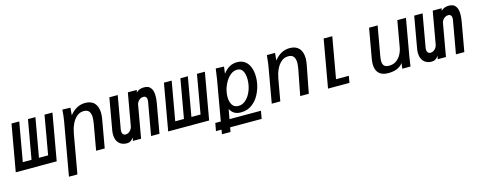

<svg xmlns="http://www.w3.org/2000/svg" viewBox="-32 -1275 5464 2190"><g transform="rotate(-15 2700.0 -180.0)"><path d="M493 0H9.5L106.5 -550H198L117 -91H220L301 -550H389L308 -91H416L496.5 -550H590Z M708 -553.5 802.5 -550 795 -462Q832 -510 878.5 -534.8Q925 -559.5 977 -559.5Q1050 -559.5 1087.5 -517Q1125 -474.5 1125 -398Q1125 -369.5 1118.5 -330.5L1060 0H958.5L1011 -298Q1019.5 -349 1019.5 -376Q1019.5 -422 1000.8 -448Q982 -474 937.5 -474Q889.5 -474 853.5 -442Q817.5 -410 795.5 -360.8Q773.5 -311.5 764 -257L682.5 205.5H582.5L692.5 -417.5Q698.5 -451 701.5 -479.5Q704.5 -508 708 -553.5Z M1192 -129.5Q1192 -152.5 1196.5 -178.5L1262 -550H1361L1292.5 -160.5Q1291 -151 1291 -142Q1291 -118.5 1302.5 -105.5Q1314 -92.5 1333.5 -92.5Q1361.5 -92.5 1384.5 -114.5Q1407.5 -136.5 1413.5 -169.5L1480.5 -550H1586L1579 -520Q1612.5 -557.5 1671 -557.5Q1695 -557.5 1717.2 -549.8Q1739.5 -542 1757.5 -513.2Q1775.5 -484.5 1775.5 -427Q1775.5 -391.5 1767.5 -345L1706.5 0H1607.5L1676.5 -391Q1678 -401 1678 -409Q1678 -429.5 1668 -442Q1658 -454.5 1636.5 -454.5Q1616.5 -454.5 1599.2 -444.2Q1582 -434 1571 -417.5Q1560 -401 1557 -383.5L1489.5 0H1392.5L1400 -39Q1383.5 -14 1364.8 -2.5Q1346 9 1322.5 9Q1260.5 9 1226.2 -27.8Q1192 -64.5 1192 -129.5Z M2293 0H1809.5L1906.5 -550H1998L1917 -91H2020L2101 -550H2189L2108 -91H2216L2296.5 -550H2390Z M2353.5 45.5H2418.5L2502 -433Q2510.5 -483 2517 -538L2519 -553.5L2616 -550L2605.5 -467.5Q2641 -515.5 2681.8 -537.8Q2722.5 -560 2770.5 -560Q2829 -560 2866.5 -530.2Q2904 -500.5 2921 -451.8Q2938 -403 2938 -344Q2938 -304 2931.5 -268.5Q2919 -200 2886.5 -137.8Q2854 -75.5 2799 -35.2Q2744 5 2670 5Q2622 5 2591.5 -13.5Q2561 -32 2542 -69L2521 45.5H2892.5L2876.5 137.5H2504L2494.5 190H2393.5L2402.5 137.5H2337ZM2832.5 -277.5Q2838 -309 2838 -341.5Q2838 -400 2817.2 -438.5Q2796.5 -477 2749.5 -477Q2704.5 -477 2666.5 -443.8Q2628.5 -410.5 2603.2 -360Q2578 -309.5 2569.5 -259.5Q2564.5 -231 2564.5 -206Q2564.5 -149.5 2587.2 -111.5Q2610 -73.5 2660 -73.5Q2704 -73.5 2740 -102.5Q2776 -131.5 2799.8 -178.2Q2823.5 -225 2832.5 -277.5Z M3117.5 -507.5 3122 -550H3218.5L3210.5 -462Q3247.5 -510.5 3293.8 -535.2Q3340 -560 3392.5 -560Q3465 -560 3502.8 -517.8Q3540.5 -475.5 3540.5 -399.5Q3540.5 -368.5 3533.5 -330.5L3470 0H3368.5L3426 -298Q3435 -346.5 3435 -376Q3435 -421.5 3416 -447.8Q3397 -474 3352.5 -474Q3304.5 -474 3268.5 -442Q3232.5 -410 3210.5 -360.8Q3188.5 -311.5 3179 -257L3133.5 0H3032.5L3106 -417.5Q3113 -458 3117.5 -507.5Z M3796.5 -565H3898.5L3813 -80H3964L3950 0H3697Z M4261 -138Q4261 -163.5 4266.5 -196.5L4329 -550H4430L4370.5 -214.5Q4363 -173.5 4363 -147Q4363 -110 4380.5 -91Q4398 -72 4441.5 -72Q4488 -72 4523 -96.2Q4558 -120.5 4579.5 -159.8Q4601 -199 4609 -244.5L4662.5 -550H4764.5L4688 -115.5Q4683.5 -91.5 4676.5 -39L4671 0H4573.5L4582.5 -64Q4550 -24.5 4507.2 -8.5Q4464.5 7.5 4408 7.5Q4334.5 7.5 4297.8 -30.2Q4261 -68 4261 -138Z M4792 -129.5Q4792 -152.5 4796.5 -178.5L4862 -550H4961L4892.5 -160.5Q4891 -151 4891 -142Q4891 -118.5 4902.5 -105.5Q4914 -92.5 4933.5 -92.5Q4961.5 -92.5 4984.5 -114.5Q5007.5 -136.5 5013.5 -169.5L5080.5 -550H5186L5179 -520Q5212.5 -557.5 5271 -557.5Q5295 -557.5 5317.2 -549.8Q5339.5 -542 5357.5 -513.2Q5375.5 -484.5 5375.5 -427Q5375.5 -391.5 5367.5 -345L5306.5 0H5207.5L5276.5 -391Q5278 -401 5278 -409Q5278 -429.5 5268 -442Q5258 -454.5 5236.5 -454.5Q5216.5 -454.5 5199.2 -444.2Q5182 -434 5171 -417.5Q5160 -401 5157 -383.5L5089.5 0H4992.5L5000 -39Q4983.5 -14 4964.8 -2.5Q4946 9 4922.5 9Q4860.5 9 4826.2 -27.8Q4792 -64.5 4792 -129.5Z"/></g></svg>

Font: JuliaMono Medium
Style: Italic
Weight: 500
Italic angle: -9°
Monospace: yes
Designer: cormullion
Foundry: corm
Version: Version 0.054; ttfautohint (v1.8.4)